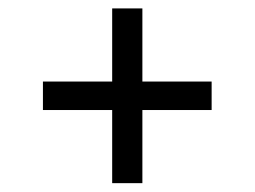

<svg xmlns="http://www.w3.org/2000/svg" viewBox="-20 -602 590 445"><path d="M240 -177.5V-347H79.5V-413H240V-582.5H310V-413H470.5V-347H310V-177.5Z"/></svg>

Font: Encode Sans Semi Expanded
Style: Regular
Weight: 400
Width: 6
Designer: Multiple Designers
Foundry: Impallari Type
Version: Version 2.000